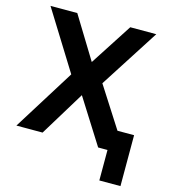

<svg xmlns="http://www.w3.org/2000/svg" viewBox="-126 -801 960 1080"><g transform="rotate(15 354.0 -261.0)"><path d="M553 177.5V0H518V-119H676V177.5ZM22.5 0 246 -358 33.5 -700H189.5L339.5 -455L498 -700H649.5L428 -355L655.5 0H498.5L334 -260.5L175 0Z"/></g></svg>

Font: Geologica Cursive Medium
Style: Regular
Weight: 500
Designer: Sindre Bremnes, Frode Helland
Foundry: Monokrom Skriftforlag AS
Version: Version 1.010;gftools[0.9.28]